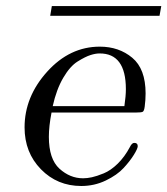

<svg xmlns="http://www.w3.org/2000/svg" viewBox="-20 -602 552 633"><path d="M61 -182.1Q61 -283.2 135.5 -365.7Q210 -448.2 309.1 -448.2Q372.1 -448.2 416 -411.6Q460 -375 460 -293.9Q460 -272 457 -250Q455.1 -235.8 450.4 -233.4Q445.8 -231 428.2 -231H149.9Q141.1 -186 141.1 -150.9Q141.1 -77.6 176 -45.9Q210.9 -14.2 253.9 -14.2Q267.1 -14.2 283 -17.6Q298.8 -21 322 -30.5Q345.2 -40 368.2 -62.5Q391.1 -85 408.2 -117.2Q415 -131.3 422.9 -130.9Q434.1 -130.9 434.1 -120.1Q434.1 -112.3 421.6 -92Q409.2 -71.8 387.7 -48.3Q366.2 -24.9 328.6 -6.8Q291 11.2 248 11.2Q168.9 11.2 115 -43.9Q61 -99.1 61 -182.1ZM145.5 -549.8 150.9 -582H511.7L505.9 -549.8ZM153.8 -252H390.1Q395 -286.1 395 -308.1Q395 -426.3 308.1 -425.8Q294.9 -425.8 278.1 -420.4Q261.2 -415 236.1 -399.4Q210.9 -383.8 188.5 -345.5Q166 -307.1 153.8 -252Z"/></svg>

Font: CMU Serif Extra
Style: RomanSlanted
Weight: 500
Italic angle: -9.46001°
Version: Version 0.7.0